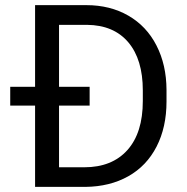

<svg xmlns="http://www.w3.org/2000/svg" viewBox="-20 -731 731 751"><path d="M20 0ZM117.2 0V-710.9H317.9Q410.6 -710.9 481.9 -669.9Q553.2 -628.9 592 -553.2Q630.9 -477.5 631.3 -379.4V-334Q631.3 -233.4 592.5 -157.7Q553.7 -82 481.7 -41.5Q409.7 -1 314 0ZM210.9 -633.8V-76.7H309.6Q418 -76.7 478.3 -144Q538.6 -211.4 538.6 -335.9V-377.4Q538.6 -498.5 481.7 -565.7Q424.8 -632.8 320.3 -633.8ZM330.6 -317.9H20V-391.6H330.6Z"/></svg>

Font: Roboto
Style: Regular
Weight: 400
Designer: Google
Version: Version 2.134; 2016; ttfautohint (v1.6)